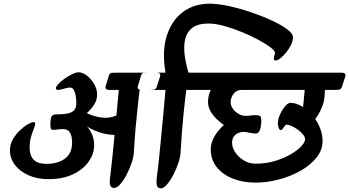

<svg xmlns="http://www.w3.org/2000/svg" viewBox="-20 -1001 1898 1044"><path d="M34 -183Q34 -140 61 -104.5Q88 -69 135 -48Q182 -27 242 -27Q324 -27 379.5 -54.5Q435 -82 463.5 -124Q492 -166 492 -211Q492 -241 481.5 -267.5Q471 -294 453 -313Q482 -295 519 -282Q556 -269 603 -267Q597 -203 591 -145.5Q585 -88 581 -56Q578 -35 577 -17.5Q576 0 581 10.5Q586 21 601 21Q616 21 634 0.5Q652 -20 668.5 -51.5Q685 -83 696 -116Q707 -149 708 -174Q712 -246 718 -313Q724 -380 730 -432Q736 -484 739 -512H784Q806 -512 817 -513.5Q828 -515 833 -531L850 -584Q857 -606 829 -606H620Q598 -606 587 -605Q576 -604 571 -587L555 -534Q548 -512 576 -512H626L613 -373Q570 -355 526.5 -362.5Q483 -370 452 -386Q474 -405 491 -430.5Q508 -456 508 -487Q508 -517 491.5 -545Q475 -573 451.5 -590.5Q428 -608 407 -608Q393 -608 372.5 -598Q352 -588 331.5 -573.5Q311 -559 297.5 -544.5Q284 -530 284 -521Q284 -512 296 -512Q303 -512 315.5 -515.5Q328 -519 341 -522Q354 -525 361 -525Q374 -525 381.5 -511.5Q389 -498 392 -478.5Q395 -459 395 -440Q395 -412 380.5 -399Q366 -386 341 -382.5Q316 -379 285 -379Q269 -379 261.5 -369.5Q254 -360 254 -320Q254 -307 257 -301Q260 -295 269 -295Q282 -295 294 -297Q306 -299 322 -299Q346 -299 356.5 -285.5Q367 -272 369.5 -254.5Q372 -237 372 -226Q372 -166 332.5 -138Q293 -110 233 -110Q197 -110 177 -122Q157 -134 149 -154Q141 -174 141 -199Q141 -229 148 -254Q155 -279 162.5 -297.5Q170 -316 171.5 -326.5Q173 -337 162 -337Q152 -337 131 -325Q110 -313 87.5 -291.5Q65 -270 49.5 -242.5Q34 -215 34 -183Z M730 -534 746 -587Q751 -604 760.5 -605Q770 -606 784 -606H880Q860 -723 887 -807Q914 -891 975 -936Q1036 -981 1120 -981Q1166 -981 1225 -968Q1284 -955 1344.5 -934.5Q1405 -914 1457 -890Q1509 -866 1540.5 -842.5Q1572 -819 1573 -801Q1574 -782 1563.5 -759.5Q1553 -737 1537 -717Q1521 -697 1505 -684.5Q1489 -672 1480 -672Q1474 -672 1471.5 -674.5Q1469 -677 1469 -681Q1469 -689 1472 -699Q1475 -709 1475 -715Q1475 -725 1450 -744Q1425 -763 1384 -785Q1343 -807 1294.5 -827Q1246 -847 1198.5 -860Q1151 -873 1113 -873Q1056 -873 1026 -850Q996 -827 987 -788.5Q978 -750 984 -702.5Q990 -655 1005 -606H1102Q1130 -606 1123 -584L1106 -531Q1101 -515 1090 -513.5Q1079 -512 1057 -512H993Q990 -491 986 -456Q982 -421 977.5 -376Q973 -331 969 -279.5Q965 -228 962 -174Q961 -149 950 -115.5Q939 -82 922.5 -50.5Q906 -19 888 2Q870 23 855 23Q840 23 835 12Q830 1 831 -17Q832 -35 835 -56Q839 -82 843.5 -127.5Q848 -173 853.5 -228Q859 -283 864 -338Q869 -393 873.5 -439Q878 -485 880 -512H750Q723 -512 730 -534Z M1003 -534 1019 -587Q1024 -604 1034 -605Q1044 -606 1057 -606H1836Q1864 -606 1857 -584L1840 -531Q1835 -515 1824 -513.5Q1813 -512 1791 -512H1747L1745 -480Q1743 -447 1728.5 -413Q1714 -379 1694 -354Q1712 -328 1723 -297Q1734 -266 1734 -234Q1734 -185 1700.5 -143.5Q1667 -102 1612.5 -71.5Q1558 -41 1494 -24.5Q1430 -8 1368 -8Q1302 -8 1247 -29.5Q1192 -51 1159 -91.5Q1126 -132 1126 -189Q1126 -217 1138 -243Q1150 -269 1167 -289.5Q1184 -310 1197 -321Q1183 -331 1162.5 -349.5Q1142 -368 1126.5 -393Q1111 -418 1111 -448Q1111 -466 1115.5 -482.5Q1120 -499 1126 -512H1024Q996 -512 1003 -534ZM1234 -446Q1234 -427 1246.5 -409.5Q1259 -392 1277.5 -381.5Q1296 -371 1315 -371Q1329 -371 1347.5 -373.5Q1366 -376 1382 -374Q1391 -373 1396 -368Q1401 -363 1401 -345Q1401 -328 1398 -311.5Q1395 -295 1388.5 -285Q1382 -275 1371 -275Q1355 -275 1336 -279.5Q1317 -284 1302 -284Q1293 -284 1278.5 -279Q1264 -274 1253 -261Q1242 -248 1242 -224Q1242 -199 1259 -173Q1276 -147 1305 -129Q1334 -111 1370 -111Q1426 -111 1474.5 -125.5Q1523 -140 1560 -161.5Q1597 -183 1618 -205.5Q1639 -228 1639 -244Q1639 -256 1627.5 -270Q1616 -284 1599.5 -296Q1583 -308 1566.5 -315.5Q1550 -323 1539 -323Q1533 -323 1528 -316Q1523 -309 1518 -301.5Q1513 -294 1506 -294Q1500 -294 1495.5 -305Q1491 -316 1491 -331Q1491 -352 1502.5 -378Q1514 -404 1530 -423Q1546 -442 1560 -442Q1576 -442 1593.5 -436Q1611 -430 1628 -419L1637 -512H1293Q1273 -512 1259.5 -500.5Q1246 -489 1240 -473.5Q1234 -458 1234 -446Z"/></svg>

Font: Alkatra
Style: Regular
Weight: 400
Designer: Suman Bhandary
Version: Version 1.100;gftools[0.9.22]